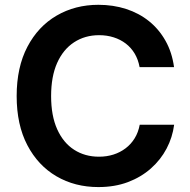

<svg xmlns="http://www.w3.org/2000/svg" viewBox="-20 -757 778 787"><path d="M383.3 9.8Q287.1 9.8 211.4 -34.4Q135.7 -78.6 92 -162.1Q48.3 -245.6 48.3 -363.3Q48.3 -481.4 92.3 -565.2Q136.2 -648.9 212.2 -693.1Q288.1 -737.3 383.3 -737.3Q444.3 -737.3 497.1 -720.2Q549.8 -703.1 590.8 -670.2Q631.8 -637.2 658.4 -589.8Q685.1 -542.5 693.4 -481.9H552.2Q546.4 -513.2 532 -537.4Q517.6 -561.5 495.6 -578.4Q473.6 -595.2 445.8 -604Q418 -612.8 386.2 -612.8Q328.1 -612.8 283.4 -583.5Q238.8 -554.2 214.1 -498.8Q189.5 -443.4 189.5 -363.3Q189.5 -282.2 214.6 -226.8Q239.7 -171.4 283.9 -143.1Q328.1 -114.7 385.7 -114.7Q417.5 -114.7 445.1 -123.5Q472.7 -132.3 494.9 -149.2Q517.1 -166 532 -190.2Q546.9 -214.4 552.7 -245.6H693.8Q687 -193.8 662.8 -147.9Q638.7 -102.1 598.4 -66.4Q558.1 -30.8 504.2 -10.5Q450.2 9.8 383.3 9.8Z"/></svg>

Font: Inter Cardless
Style: Bold
Weight: 700
Designer: Rasmus Andersson
Foundry: rsms
Version: Version 4.001;git-9221beed3